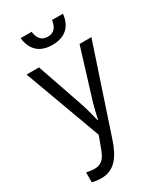

<svg xmlns="http://www.w3.org/2000/svg" viewBox="-240 -841 1011 1180"><g transform="rotate(-30 265.0 -251.0)"><path d="M265 -614C356 -614 406 -662 416 -748H338C331 -698 309 -672 265 -672C222 -672 200 -698 193 -748H115C125 -662 175 -614 265 -614ZM116 246C211 246 259 175 293 71L495 -536H411L314 -221C300 -178 285 -118 276 -74H273C262 -119 249 -171 232 -220L123 -536H35L234 6L207 79C183 148 159 175 108 175C89 175 67 171 51 168V238C70 243 94 246 116 246Z"/></g></svg>

Font: Noto Sans Mono Condensed
Style: Regular
Weight: 400
Width: 3
Designer: Monotype Design Team
Foundry: Monotype Imaging Inc.
Version: Version 2.014